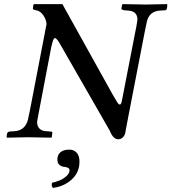

<svg xmlns="http://www.w3.org/2000/svg" viewBox="-20 -667 833 933"><path d="M587.9 -17.1Q577.1 9.8 554.2 9.8Q529.8 9.8 513.2 -32.2L272.9 -451.2Q267.1 -460 264.2 -465.8Q252.9 -481.9 247.1 -481.9Q242.2 -481.9 238.3 -471.9Q234.4 -461.9 229 -438L169.9 -127.9Q163.1 -92.8 162.1 -85.9Q160.2 -78.1 160.2 -74.2Q160.2 -55.7 170.4 -43.7Q180.7 -31.7 201.2 -29.8Q205.1 -29.3 213.1 -28.8Q221.2 -28.3 225.1 -27.8Q231 -27.8 232.9 -25.9Q235.4 -23.4 233.9 -18.1L231.9 -2Q230.5 1.5 229 2Q139.2 0 123 0H112.8Q92.3 0 14.2 2L12.2 0Q12.7 -1.5 12.9 -7.6Q13.2 -13.7 14.2 -17.1Q15.6 -25.4 25.9 -27.8Q30.3 -28.3 40.3 -28.8Q50.3 -29.3 54.2 -29.8Q103 -34.7 116.2 -86.9Q117.2 -90.8 119.9 -105.5Q122.6 -120.1 125 -128.9L206.1 -549.8Q205.1 -570.8 190.7 -592.3Q176.3 -613.8 154.8 -617.2Q141.6 -619.1 140.1 -624Q140.1 -636.2 143.1 -645L145 -647H283.2L527.8 -207Q546.9 -174.3 547.9 -172.9Q557.1 -157.7 563 -159.2Q569.8 -159.2 574.2 -187L638.2 -516.1Q641.6 -529.3 646 -559.1Q647.9 -566.9 647.9 -570.8Q647.9 -611.3 606.9 -615.2Q603 -615.7 595.5 -616.2Q587.9 -616.7 584 -617.2Q580.1 -617.2 575.2 -619.6Q570.3 -622.1 569.8 -624Q570.3 -626 571.5 -632.6Q572.8 -639.2 573.2 -643.1Q574.7 -646.5 576.2 -647Q666 -645 687 -645Q701.2 -645 791 -647L793 -645Q793 -632.8 791 -627Q791 -619.6 783.2 -617.2Q777.8 -616.7 767.6 -616.2Q757.3 -615.7 752.9 -615.2Q703.1 -609.9 692.9 -558.1Q690.9 -551.8 684.1 -516.1L604 -103Q601.6 -89.4 595.7 -59.1Q589.8 -28.8 587.9 -17.1ZM316.9 60.1Q339.4 60.1 352.8 75.2Q366.2 90.3 366.2 118.2Q366.2 170.9 328.6 205.1Q291 239.3 236.8 246.1Q228.5 235.8 232.9 221.2Q250 217.3 267.3 210.7Q284.7 204.1 301.3 190.2Q317.9 176.3 317.9 160.2Q317.9 151.4 308.6 147.7Q299.3 144 288.3 143.1Q277.3 142.1 268.1 133.5Q258.8 125 258.8 107.9Q258.8 85.4 273.9 72.8Q289.1 60.1 316.9 60.1Z"/></svg>

Font: Common Serif News
Style: Italic
Weight: 450
Italic angle: -12°
Designer: Philipp H. Poll, Khaled Hosny
Foundry: Stefan Peev, Context Ltd.
Version: Version 1.026